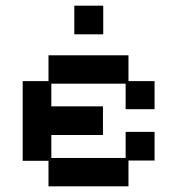

<svg xmlns="http://www.w3.org/2000/svg" viewBox="-20 -645 626 677"><path d="M151 12V-78H60V-359H151V-450H433V-359H525V-260H423V-350H161V-270H343V-169H161V-88H423V-180H525V-79H433V12ZM242 -524V-625H344V-524Z"/></svg>

Font: Pixelify Sans
Style: Regular
Weight: 400
Designer: Stefie Justprince
Foundry: Typecalism Foundryline
Version: Version 1.000;February 13, 2025;FontCreator 15.0.0.3015 64-b